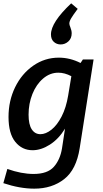

<svg xmlns="http://www.w3.org/2000/svg" viewBox="-20 -888 614 1149"><path d="M476 -532H540L457 -2Q437 127 364 184Q291 241 185 241Q99 241 0 208L24 123Q108 153 181 153Q264 153 302 110.5Q340 68 351 0L369 -118Q331 -56 278.5 -22.5Q226 11 175 11Q112 11 71.5 -39Q31 -89 31 -188Q31 -285 70.5 -366Q110 -447 179 -495Q248 -543 332 -543Q399 -543 462 -511ZM388 -317 407 -432Q367 -453 329 -453Q279 -453 238 -418Q197 -383 174 -325.5Q151 -268 151 -202Q151 -143 170 -114Q189 -85 222 -85Q254 -85 288 -112Q322 -139 349 -191.5Q376 -244 388 -317ZM445 -835Q416 -796 405.5 -778Q395 -760 395 -747Q395 -739 401 -725Q409 -705 409 -689Q409 -658 389 -640Q369 -622 343 -622Q319 -622 302 -637.5Q285 -653 285 -682Q285 -754 406 -868Z"/></svg>

Font: Bitter Pro SemiBold
Style: Italic
Weight: 600
Italic angle: -9°
Designer: Sol Matas, and Bitter project Authors
Foundry: Sol Matas
Version: Version 1.010